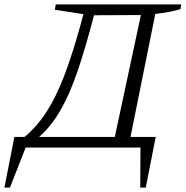

<svg xmlns="http://www.w3.org/2000/svg" viewBox="-78 -667 839 868"><path d="M-58 181 -13 -48H33Q89 -94 133 -162.5Q177 -231 213.5 -327.5Q250 -424 286 -554L299 -603L170 -623L174 -647H741L738 -626Q695 -612 624 -604L512 -48H626L581 181H556L557 0H38L-33 181ZM347 -598Q309 -452 273.5 -347.5Q238 -243 196.5 -170.5Q155 -98 99 -48H441L559 -599Z"/></svg>

Font: Piazzolla Light
Style: Italic
Weight: 300
Italic angle: -11.3°
Designer: Juan Pablo del Peral
Foundry: Huerta Tipografica
Version: Version 1.330